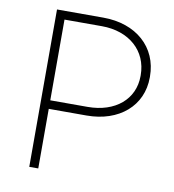

<svg xmlns="http://www.w3.org/2000/svg" viewBox="-79 -770 763 841"><g transform="rotate(10 302.0 -350.0)"><path d="M107 0H147V-265H315C460 -265 559 -351 559 -477V-481C559 -612 459 -700 313 -700H107ZM147 -303V-662H313C435 -662 518 -588 518 -480V-476C518 -373 436 -303 313 -303Z"/></g></svg>

Font: Fixel Display ExtraLight
Style: Regular
Weight: 200
Designer: AlfaBravo + MacPaw
Foundry: Kyrylo Tkachov, Marchela Mozhyna, Serhii Makarenko, Maria Weinstein, Zakhar Kryvoshyya
Version: Version 1.211